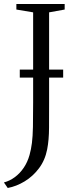

<svg xmlns="http://www.w3.org/2000/svg" viewBox="-62 -763 375 956"><path d="M-42.5 145.5Q-13 137.5 12.2 118.8Q37.5 100 56.2 72.2Q75 44.5 85 9Q93 -19.5 97 -51.5Q101 -83.5 102 -131Q103 -178.5 103 -253V-701.5L19.5 -715.5V-743H260V-715.5L182.5 -701.5V-252Q182.5 -187.5 182.2 -127Q182 -66.5 173 -20Q162.5 34.5 132.2 74.8Q102 115 60.8 140Q19.5 165 -23.5 173ZM252.5 -416.5V-376.5H36.5V-416.5Z"/></svg>

Font: Merriweather 96pt Light
Style: Regular
Weight: 300
Version: Version 2.100